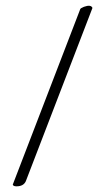

<svg xmlns="http://www.w3.org/2000/svg" viewBox="-20 -599 368 677"><path d="M276 -575Q301 -584 306 -571L71 40Q63 58 38 58Q27 58 25 52L263 -567Q264 -570 276 -575Z"/></svg>

Font: AMoshref-Naskh
Style: Naskh
Weight: 500
Version: Version 0.001